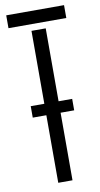

<svg xmlns="http://www.w3.org/2000/svg" viewBox="-91 -841 461 883"><g transform="rotate(-10 140.0 -400.0)"><path d="M43.5 -315.5V-369H107V-709.5H173.5V-369H237V-315.5H173.5V0H107V-315.5ZM5 -740V-800H275V-740Z"/></g></svg>

Font: Big Shoulders Stencil Display Thin
Style: Regular
Weight: 400
Version: Version 2.001